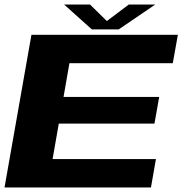

<svg xmlns="http://www.w3.org/2000/svg" viewBox="-26 -829 810 849"><path d="M-6 0H641.5L663.5 -125.5H206.5L234 -282.5H657L678 -400.5H255L281 -549.5H738L760.5 -675H113ZM380 -699H499L660.5 -809H543.5L446.5 -736L372 -809H257.5Z"/></svg>

Font: Anybody Expanded
Style: Bold Italic
Weight: 700
Width: 7
Italic angle: -10°
Version: Version 1.113;gftools[0.9.25]